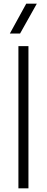

<svg xmlns="http://www.w3.org/2000/svg" viewBox="-20 -1033 257 1053"><path d="M136 0H81V-780H136ZM90 -849H34L124 -1013H182Z"/></svg>

Font: Tanohe Sans Light
Style: Regular
Weight: 300
Designer: Village Type and Design LLC & Cristiano Sobral
Foundry: Cooper Hewitt Smithsonian Design Museum
Version: Version 1.00;September 29, 2021;FontCreator 13.0.0.2655 64-b